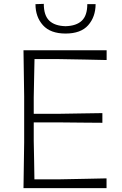

<svg xmlns="http://www.w3.org/2000/svg" viewBox="-20 -973 632 993"><path d="M101.5 0Q102.5 -60 103.2 -115.8Q104 -171.5 105 -237.5V-475Q104 -541 103.2 -596.8Q102.5 -652.5 101.5 -713H531.5V-662.5Q479 -663.5 419.5 -665Q360 -666.5 279 -667.5H158.5Q157.5 -619 156.5 -571.2Q155.5 -523.5 154.5 -469V-384.5H287.5Q358 -385.5 409.8 -386.5Q461.5 -387.5 509.5 -388V-338Q458.5 -338.5 407.2 -338.8Q356 -339 286.5 -340H154.5V-244Q155.5 -189.5 156.5 -141.8Q157.5 -94 158 -45.5H284Q352.5 -46.5 413.5 -48Q474.5 -49.5 531 -50.5V0ZM319 -799.5Q241 -799.5 202.2 -842.5Q163.5 -885.5 163.5 -951.5L206.5 -953Q206.5 -893.5 234.8 -866.2Q263 -839 319 -837.5Q375 -839 403.2 -866Q431.5 -893 431.5 -951.5H474.5Q474 -885.5 436 -842.5Q398 -799.5 319 -799.5Z"/></svg>

Font: Commissioner Loud ExtraLight
Style: Regular
Weight: 200
Designer: Kostas Bartsokas
Foundry: Kostas Bartsokas
Version: Version 1.000; ttfautohint (v1.8.3)